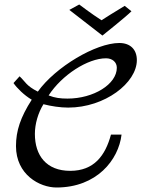

<svg xmlns="http://www.w3.org/2000/svg" viewBox="-20 -823 668 853"><path d="M510 -632C406 -632 227 -526 148 -416C96 -442 93 -460 67 -484L40 -454C55 -432 87 -400 121 -380C71 -302 51 -242 51 -174C51 -47 156 10 231 10C410 10 507 -113 520 -225H473C448 -132 398 -64 292 -64C186 -64 135 -132 135 -228C135 -272 149 -321 173 -360C208 -351 248 -345 283 -345C446 -345 588 -455 588 -556C588 -603 559 -632 510 -632ZM280 -385C248 -385 224 -388 196 -399C255 -490 370 -564 451 -564C479 -564 499 -547 499 -522C499 -449 396 -385 280 -385ZM435 -665C435 -665 543 -751 564 -773L534 -797C491 -771 441 -740 431 -733C387 -761 332 -803 332 -803L288 -779Z"/></svg>

Font: Marck Script
Style: Regular
Weight: 400
Designer: Denis Masharov, Marck Fogel
Foundry: Denis Masharov
Version: Version 1.002